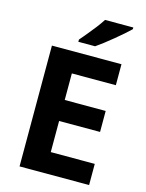

<svg xmlns="http://www.w3.org/2000/svg" viewBox="-136 -1015 832 1096"><g transform="rotate(15 280.0 -467.0)"><path d="M501 0H90V-714H501V-590H241V-433H483V-309H241V-125H501ZM512 -924Q498 -910 475 -890Q452 -870 425.5 -848Q399 -826 373.5 -806.5Q348 -787 329 -774H230V-787Q246 -806 267.5 -831.5Q289 -857 310 -884.5Q331 -912 345 -934H512Z"/></g></svg>

Font: Noto Sans Tangsa
Style: Regular
Weight: 400
Designer: David Williams
Foundry: Google LLC
Version: Version 1.504